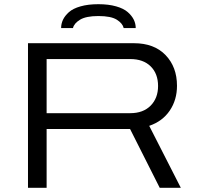

<svg xmlns="http://www.w3.org/2000/svg" viewBox="-20 -891 934 911"><path d="M270 -757.8Q270 -778.3 278.8 -797.1Q287.6 -815.9 306.9 -833.3Q326.2 -850.6 362.1 -860.8Q397.9 -871.1 446.8 -871.1Q495.1 -871.1 531 -860.8Q566.9 -850.6 586.4 -833.3Q606 -815.9 615 -797.1Q624 -778.3 624 -757.8H566.9Q562 -779.8 534.4 -797.4Q506.8 -814.9 446.8 -814.9Q388.2 -814.9 359.6 -797.4Q331.1 -779.8 326.2 -757.8ZM112.8 0V-686H615.2Q711.4 -686 765.6 -629.6Q819.8 -573.2 819.8 -483.9Q819.8 -417 785.4 -366.2Q751 -315.4 688 -293.9L837.9 0H737.8L597.2 -278.8H201.2V0ZM201.2 -354H598.1Q659.2 -354 694.6 -389.6Q730 -425.3 730 -482.9Q730 -541.5 694.8 -576.2Q659.7 -610.8 598.1 -610.8H201.2Z"/></svg>

Font: Archivo Expanded Light
Style: Regular
Weight: 300
Width: 7
Designer: Hector Gatti
Foundry: Omnibus-Type
Version: Version 2.001